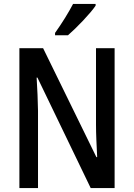

<svg xmlns="http://www.w3.org/2000/svg" viewBox="-20 -960 684 980"><path d="M468 -931V-940H353C330 -896 296 -841 261 -792V-780H327C371 -818 442 -892 468 -931ZM565 0V-714H470V-324C470 -275 473 -219 476 -158H472L200 -714H79V0H174V-395C173 -447 171 -502 167 -564H171L443 0Z"/></svg>

Font: Noto Sans Gurmukhi UI Condensed Medium
Style: Regular
Weight: 500
Width: 3
Designer: Jelle Bosma - Monotype Design Team
Foundry: Monotype Imaging Inc.
Version: Version 2.004